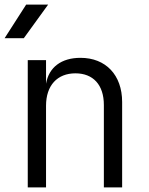

<svg xmlns="http://www.w3.org/2000/svg" viewBox="-23 -810 643 830"><path d="M-3 -645H80L185 -790H90ZM97 0H176V-353C176 -441 225 -493 303 -493C379 -493 426 -444 426 -356V0H505V-369C505 -486 434 -560 325 -560C242 -560 188 -519 176 -448V-550H97Z"/></svg>

Font: JetBrains Mono Light
Style: Regular
Weight: 336
Monospace: yes
Designer: Philipp Nurullin, Konstantin Bulenkov
Foundry: JetBrains
Version: Version 2.305